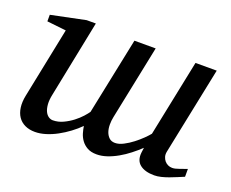

<svg xmlns="http://www.w3.org/2000/svg" viewBox="-89 -637 954 792"><g transform="rotate(20 388.0 -241.0)"><path d="M771 -25.9Q757.8 -20.5 742.4 -13.9Q727.1 -7.3 710.9 -1.5Q694.8 4.4 679 8.3Q663.1 12.2 648.9 12.2Q607.9 12.2 585.9 -5.4Q564 -22.9 567.9 -58.1L570.8 -80.1Q552.2 -62.5 531 -45.9Q509.8 -29.3 487.1 -16.4Q464.4 -3.4 441.2 4.4Q418 12.2 396 12.2Q371.1 12.2 354.7 2.9Q338.4 -6.3 328.4 -20.3Q318.4 -34.2 313.7 -50.3Q309.1 -66.4 307.1 -80.1Q289.1 -62 266.8 -45.4Q244.6 -28.8 220.7 -15.9Q196.8 -2.9 172.4 4.6Q147.9 12.2 125 12.2Q100.1 12.2 81.1 3.2Q62 -5.9 50.8 -22.5Q39.6 -39.1 36.4 -62.7Q33.2 -86.4 39.1 -115.2L102.1 -424.8L18.1 -434.1V-462.9L168.9 -494.1H209L141.1 -157.2Q135.7 -131.8 137.2 -113.3Q138.7 -94.7 144.5 -82.5Q150.4 -70.3 159.4 -64.2Q168.5 -58.1 178.2 -58.1Q201.7 -58.1 223.4 -68.4Q245.1 -78.6 263.2 -92.5Q281.2 -106.4 294.2 -120.8Q307.1 -135.3 313 -144L382.8 -481.9H476.1L409.2 -155.8Q405.8 -139.6 405.8 -122.3Q405.8 -105 410.6 -90.8Q415.5 -76.7 425.3 -67.4Q435.1 -58.1 451.2 -58.1Q468.3 -58.1 488 -68.4Q507.8 -78.6 526.1 -92.8Q544.4 -106.9 559.6 -121.8Q574.7 -136.7 582 -146L650.9 -481.9H744.1L665 -97.2Q662.6 -85 665.5 -75Q668.5 -64.9 674.6 -57.6Q680.7 -50.3 689.5 -46.1Q698.2 -42 708 -42Q720.2 -42 735.8 -47.9Q751.5 -53.7 771 -60.1Z"/></g></svg>

Font: Charis SIL
Style: Italic
Weight: 400
Italic angle: -11°
Foundry: SIL International
Version: Version 4.112